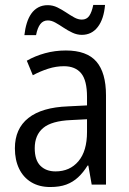

<svg xmlns="http://www.w3.org/2000/svg" viewBox="-20 -750 523 780"><path d="M247.6 -544.9Q332.5 -544.9 371.6 -499.8Q410.6 -454.6 410.6 -362.8V0H352.5L338.9 -77.6H335.9Q318.4 -49.3 297.4 -29.8Q276.4 -10.3 249.3 -0.2Q222.2 9.8 184.1 9.8Q139.2 9.8 106.9 -9.8Q74.7 -29.3 57.6 -64.7Q40.5 -100.1 40.5 -147.5Q40.5 -227.1 95.2 -270.5Q149.9 -314 256.8 -317.9L333.5 -321.8V-356.4Q333.5 -423.3 309.8 -452.1Q286.1 -481 239.7 -481Q207.5 -481 176 -470.9Q144.5 -460.9 113.3 -444.3L88.9 -503.4Q122.1 -522.5 162.6 -533.7Q203.1 -544.9 247.6 -544.9ZM333.5 -265.6 268.1 -262.2Q189.5 -258.8 155.3 -230Q121.1 -201.2 121.1 -147.9Q121.1 -99.6 144 -76.7Q167 -53.7 205.6 -53.7Q263.7 -53.7 298.6 -95Q333.5 -136.2 333.5 -213.9ZM79.1 -607.4Q82 -633.8 88.9 -656Q95.7 -678.2 107.2 -694.6Q118.7 -710.9 135.5 -720Q152.3 -729 173.8 -729Q194.3 -729 212.9 -720Q231.4 -710.9 248.5 -699.5Q265.6 -688 281.5 -679.2Q297.4 -670.4 312.5 -670.4Q332 -670.4 342.5 -685.5Q353 -700.7 358.9 -730H406.7Q401.9 -672.4 377.2 -640.4Q352.5 -608.4 312.5 -608.4Q293 -608.4 274.2 -617.2Q255.4 -626 238 -637.7Q220.7 -649.4 204.8 -658.2Q189 -667 174.3 -667Q155.3 -667 143.8 -652.1Q132.3 -637.2 126.5 -607.4Z"/></svg>

Font: Open Sans SemiCondensed
Style: Regular
Weight: 400
Width: 4
Designer: Monotype Design Team
Foundry: Monotype Imaging Inc.
Version: Version 3.000